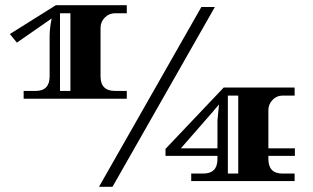

<svg xmlns="http://www.w3.org/2000/svg" viewBox="-20 -697 1205 739"><path d="M413 22H361L755 -670H807ZM468 -646H423Q400 -646 383.5 -629.5Q367 -613 367 -590V-403Q367 -347 423 -347H468V-317H71V-347H117Q171 -347 171 -403V-555Q171 -586 177 -616L179 -626L45 -533L18 -566L195 -677H468ZM211 -646V-347H251V-646ZM1115 -97H1013V-85Q1013 -29 1067 -29H1114V0H716V-29H762Q817 -29 817 -85V-97H617V-124L841 -360H1114V-329H1067Q1045 -329 1029 -312.5Q1013 -296 1013 -273V-126H1115ZM817 -126V-234L823 -295Q798 -265 749.5 -210Q701 -155 676 -126ZM857 -329V-29H897V-329Z"/></svg>

Font: Diplomata
Style: Regular
Weight: 400
Width: 7
Designer: Eduardo Rodriguez Tunni
Foundry: Eduardo Rodriguez Tunni
Version: Version 1.001